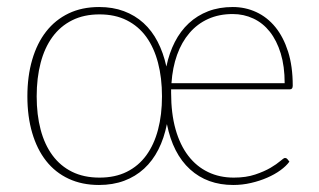

<svg xmlns="http://www.w3.org/2000/svg" viewBox="-20 -521 908 547"><path d="M791 -284Q791 -332 779.8 -368.8Q768.5 -405.5 748.8 -430.5Q729 -455.5 701.8 -468.2Q674.5 -481 643 -481Q604 -481 573 -467Q542 -453 519.8 -427Q497.5 -401 484.5 -364.8Q471.5 -328.5 468.5 -284ZM263.5 -15Q308 -15 341.2 -31.5Q374.5 -48 396.8 -78.5Q419 -109 430.2 -151.5Q441.5 -194 441.5 -246.5Q441.5 -299 430.2 -342Q419 -385 396.8 -415.8Q374.5 -446.5 341.2 -463.2Q308 -480 263.5 -480Q219 -480 185.5 -463.2Q152 -446.5 129.5 -415.8Q107 -385 95.8 -342Q84.5 -299 84.5 -246.5Q84.5 -194 95.8 -151.5Q107 -109 129.5 -78.5Q152 -48 185.5 -31.5Q219 -15 263.5 -15ZM804.5 -60.5Q795.5 -48 779 -36Q762.5 -24 741.2 -14.8Q720 -5.5 695.2 0.2Q670.5 6 644.5 6Q570.5 6 521.5 -38.5Q472.5 -83 455.5 -167.5Q447.5 -127 431.2 -95Q415 -63 390.5 -40.5Q366 -18 333.8 -6Q301.5 6 262 6Q213.5 6 175.5 -11.8Q137.5 -29.5 111.5 -62.5Q85.5 -95.5 71.8 -142.2Q58 -189 58 -246.5Q58 -304 71.8 -351Q85.5 -398 111.5 -431.2Q137.5 -464.5 175.5 -482.8Q213.5 -501 262.5 -501Q301.5 -501 333 -489.2Q364.5 -477.5 388.8 -455.5Q413 -433.5 429.2 -402Q445.5 -370.5 454 -331.5Q462 -370 478 -401.2Q494 -432.5 518 -454.8Q542 -477 573.2 -489Q604.5 -501 643 -501Q679 -501 710.2 -486.5Q741.5 -472 764.5 -443.8Q787.5 -415.5 800.8 -373.8Q814 -332 814 -277Q814 -266.5 806 -266.5H467.5V-256.5Q467.5 -197.5 480.2 -152.5Q493 -107.5 516.5 -77Q540 -46.5 572.8 -30.8Q605.5 -15 646 -15Q681 -15 707 -23.8Q733 -32.5 750.8 -43Q768.5 -53.5 778.5 -62.2Q788.5 -71 792 -71Q796 -71 798.5 -68Z"/></svg>

Font: Lato 2
Style: Regular
Weight: 200
Designer: Lukasz Dziedzic with Adam Twardoch and Botio Nikoltchev
Foundry: tyPoland Lukasz Dziedzic
Version: Version 2.015; 2015-08-06; http://www.latofonts.com/